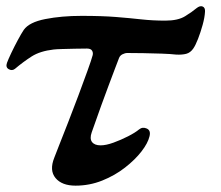

<svg xmlns="http://www.w3.org/2000/svg" viewBox="-21 -573 696 605"><path d="M217 12Q174 12 154 -12Q134 -36 150 -76Q153 -84 165 -114.5Q177 -145 193.5 -187Q210 -229 226 -272Q242 -315 254.5 -349.5Q267 -384 271 -399Q273 -407 269 -413.5Q265 -420 253 -420Q236 -420 214.5 -419.5Q193 -419 174.5 -418.5Q156 -418 148 -417Q105 -412 78.5 -395Q52 -378 26 -356Q17 -349 6.5 -355Q-4 -361 1 -375Q5 -386 14.5 -406Q24 -426 35 -446.5Q46 -467 54 -479Q71 -503 122 -513Q173 -523 236 -523Q300 -523 344 -519.5Q388 -516 424 -512Q460 -508 500 -508Q540 -508 562.5 -522Q585 -536 598 -547Q609 -556 617.5 -552.5Q626 -549 625 -536Q624 -518 617.5 -494.5Q611 -471 603 -450.5Q595 -430 588 -420Q579 -407 566 -403.5Q553 -400 534 -401Q517 -403 488.5 -404Q460 -405 430.5 -405.5Q401 -406 380 -406Q373 -406 365 -402Q357 -398 354 -390Q350 -380 341 -356Q332 -332 320.5 -301.5Q309 -271 298 -240.5Q287 -210 279 -187Q271 -164 268 -156Q261 -136 269 -125.5Q277 -115 296 -115Q313 -115 336.5 -123.5Q360 -132 382.5 -143.5Q405 -155 417 -165Q428 -174 441.5 -168Q455 -162 450 -143Q445 -122 425 -96Q405 -70 373 -45Q341 -20 301 -4Q261 12 217 12Z"/></svg>

Font: Zen Old Mincho Black
Style: Regular
Weight: 900
Designer: Yoshimichi Ohira
Foundry: Positype
Version: Version 1.001